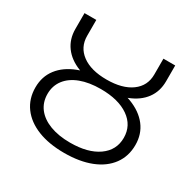

<svg xmlns="http://www.w3.org/2000/svg" viewBox="-155 -864 1043 1033"><g transform="rotate(30 367.0 -347.0)"><path d="M366.3 6.4Q271.4 6.4 201.9 -21.2Q132.3 -48.9 94.4 -100.5Q56.5 -152 56.5 -222.2Q56.5 -289.8 94.4 -339Q132.3 -388.2 201.9 -415Q271.4 -441.9 366.3 -441.9Q462.2 -441.9 532 -415Q601.8 -388.2 639.7 -339Q677.6 -289.8 677.6 -222.2Q677.6 -152 639.8 -100.5Q602 -48.9 532.1 -21.2Q462.2 6.4 366.3 6.4ZM366.3 -57.4Q476.4 -57.4 540.3 -102.4Q604.2 -147.5 604.2 -224.2Q604.2 -300.9 540.3 -345.6Q476.3 -390.3 366.3 -390.3Q294.3 -390.3 241.1 -370.3Q187.8 -350.2 159.1 -312.7Q130.3 -275.1 130.3 -224.4Q130.3 -172.8 158.9 -135.4Q187.6 -98 240.9 -77.7Q294.3 -57.4 366.3 -57.4ZM366.3 -398.1Q278.2 -398.1 215.4 -422.7Q152.6 -447.4 119.1 -493.2Q85.5 -539 85.5 -601.6V-700H158.8V-601.6Q158.8 -531.1 214.1 -490.3Q269.4 -449.5 366.3 -449.5Q464.1 -449.5 520 -490.3Q575.8 -531.1 575.8 -601.6V-700H649V-601.6Q649 -539 615.2 -493.2Q581.3 -447.4 518.1 -422.7Q454.8 -398.1 366.3 -398.1Z"/></g></svg>

Font: Montserrat Alternates Thin
Style: Regular
Weight: 100
Designer: Julieta Ulanovsky
Foundry: Julieta Ulanovsky
Version: Version 9.000